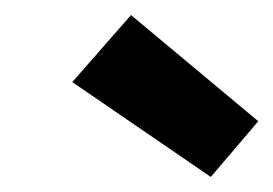

<svg xmlns="http://www.w3.org/2000/svg" viewBox="-20 -804 363 255"><path d="M260 -569 76 -695 154 -784 323 -643Z"/></svg>

Font: DM Sans 9pt ExtraBold
Style: Italic
Weight: 800
Italic angle: -10°
Version: Version 4.004;gftools[0.9.30]